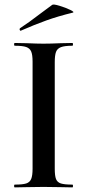

<svg xmlns="http://www.w3.org/2000/svg" viewBox="-20 -811 379 831"><path d="M293 -12Q296 -12 296 -6Q296 0 293 0Q261 0 242 -1L168 -2L96 -1Q77 0 44 0Q41 0 41 -6Q41 -12 44 -12Q78 -12 93.5 -17Q109 -22 115 -36.5Q121 -51 121 -81V-544Q121 -574 115 -588Q109 -602 93.5 -607.5Q78 -613 44 -613Q41 -613 41 -619Q41 -625 44 -625L96 -624Q140 -622 168 -622Q199 -622 243 -624L293 -625Q296 -625 296 -619Q296 -613 293 -613Q260 -613 244 -607Q228 -601 222.5 -586.5Q217 -572 217 -542V-81Q217 -50 222.5 -36Q228 -22 243.5 -17Q259 -12 293 -12ZM70 -678Q66 -678 65 -682.5Q64 -687 67 -689Q104 -713 156 -753L206 -790Q211 -794 237.5 -786Q264 -778 284.5 -768Q305 -758 294 -756Q232 -741 180.5 -722.5Q129 -704 72 -679Z"/></svg>

Font: Cormorant Infant SemiBold
Style: Regular
Weight: 600
Designer: Christian Thalmann (Catharsis Fonts)
Foundry: Catharsis Fonts
Version: Version 4.000